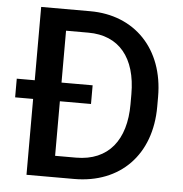

<svg xmlns="http://www.w3.org/2000/svg" viewBox="-51 -760 772 810"><g transform="rotate(5 334.5 -355.5)"><path d="M292.5 0C487.3 0 615.2 -130.4 615.2 -334.5V-376C615.2 -579.6 486.3 -710.9 298.8 -710.9H90.8V-400.4H14.6V-321.3H90.8V0ZM335.9 -400.4H204.1V-620.1H298.8C428.2 -620.1 502 -532.2 502 -377V-334.5C502 -183.6 430.2 -90.3 292.5 -90.3H204.1V-321.3H335.9Z"/></g></svg>

Font: Bert Sans Medium
Style: Regular
Weight: 500
Designer: Christian Robertson (Google), Cristiano Sobral
Foundry: Google, Cristiano Sobral
Version: Version 3.101